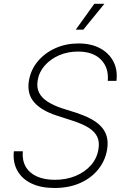

<svg xmlns="http://www.w3.org/2000/svg" viewBox="-20 -963 656 995"><path d="M262.2 11.2Q191.9 11.2 142.6 -12.5Q93.3 -36.1 69.6 -79.3Q45.9 -122.6 51.8 -179.2H98.1Q94.2 -132.8 113 -99.6Q131.8 -66.4 170.7 -48.8Q209.5 -31.2 264.2 -31.2Q322.8 -31.2 371.1 -51Q419.4 -70.8 451.2 -106.7Q482.9 -142.6 490.2 -189.9Q496.6 -227.5 483.9 -254.2Q471.2 -280.8 439.7 -300.8Q408.2 -320.8 356.4 -337.4L276.4 -363.3Q194.8 -389.2 156.7 -433.3Q118.7 -477.5 129.9 -544.9Q139.2 -601.1 175.5 -644.8Q211.9 -688.5 266.6 -713.1Q321.3 -737.8 386.7 -737.8Q452.1 -737.8 498.5 -712.9Q544.9 -688 567.6 -644.3Q590.3 -600.6 583.5 -543.9H538.6Q544.4 -611.8 503.4 -653.8Q462.4 -695.8 383.8 -695.8Q331.1 -695.8 286.4 -676.5Q241.7 -657.2 211.9 -623.3Q182.1 -589.4 175.3 -546.4Q168.9 -509.3 182.9 -482.2Q196.8 -455.1 227.3 -435.8Q257.8 -416.5 299.8 -402.3L376 -378.4Q415.5 -365.2 447.8 -348.6Q480 -332 501.7 -309.8Q523.4 -287.6 532.5 -257.8Q541.5 -228 535.2 -189Q525.9 -131.3 489.7 -85.9Q453.6 -40.5 395.5 -14.6Q337.4 11.2 262.2 11.2ZM372.6 -809.1 468.8 -943.4H521L411.6 -809.1Z"/></svg>

Font: Inter 16pt ExtraLight
Style: Italic
Weight: 250
Italic angle: -9.3988°
Version: Version 4.001;git-66647c0bb